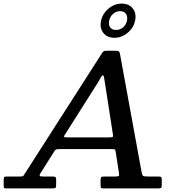

<svg xmlns="http://www.w3.org/2000/svg" viewBox="-72 -1047 1007 1067"><path d="M573 -880.5Q551 -880.5 540.5 -894.8Q530 -909 534.5 -931.5Q539.5 -955 556.5 -970Q573.5 -985 595.5 -985Q617.5 -985 628 -970Q638.5 -955 633.5 -931.5Q628.5 -909 611.8 -894.8Q595 -880.5 573 -880.5ZM565 -837Q591.5 -837 615.2 -849.8Q639 -862.5 656.2 -884Q673.5 -905.5 678.5 -931.5Q687.5 -971.5 666.5 -999.2Q645.5 -1027 603 -1027Q577 -1027 553 -1014.2Q529 -1001.5 512 -979.8Q495 -958 489.5 -931.5Q481 -892 502 -864.5Q523 -837 565 -837ZM472.5 -589Q482 -604.5 488.2 -616.2Q494.5 -628 499 -628Q504.5 -628 505.8 -619Q507 -610 510.5 -590.5L554.5 -306.5Q557.5 -290 554.8 -286.8Q552 -283.5 533 -283.5H304Q279.5 -283.5 283.2 -289.8Q287 -296 295 -308.5ZM-51.5 -17.5Q-51.5 -6 -49.8 -3Q-48 0 -36 0H219Q233 0 236.5 -3.5Q240 -7 240 -20.5V-50.5Q240 -60.5 235.8 -63.2Q231.5 -66 222 -66H167Q150 -66 148.5 -70.5Q147 -75 152.5 -83.5L230.5 -207.5Q235.5 -215.5 242.2 -217Q249 -218.5 262.5 -218.5H540.5Q556 -218.5 562.5 -217.8Q569 -217 571 -203L589 -86Q591.5 -72.5 588 -69.2Q584.5 -66 568 -66H507.5Q495 -66 491 -63.2Q487 -60.5 487 -48V-17Q487 -7 489.2 -3.5Q491.5 0 501.5 0H807.5Q819.5 0 823.2 -3.2Q827 -6.5 827 -18V-48Q827 -59.5 823.8 -62.8Q820.5 -66 809.5 -66H750.5Q729.5 -66 723.8 -69.5Q718 -73 715 -90L595.5 -743.5Q594 -752.5 591.8 -757.2Q589.5 -762 584.2 -763.5Q579 -765 568 -765H521.5Q507.5 -765 503 -761.2Q498.5 -757.5 493.5 -749.5L66.5 -83Q61.5 -75 58.2 -70.5Q55 -66 41 -66H-35.5Q-47 -66 -49.2 -62.2Q-51.5 -58.5 -51.5 -47.5Z"/></svg>

Font: Besley Medium
Style: Italic
Weight: 500
Italic angle: -13°
Designer: Owen Earl
Foundry: indestructible type*
Version: Version 2.001